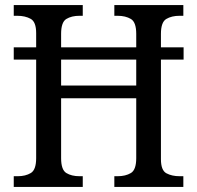

<svg xmlns="http://www.w3.org/2000/svg" viewBox="-20 -734 774 754"><path d="M34 0V-42H50Q80 -42 101 -54.5Q122 -67 122 -113V-500H34V-548H122V-604Q122 -648 100.5 -660Q79 -672 48 -672H34V-714H305V-672H292Q261 -672 240.5 -659.5Q220 -647 220 -601V-548H515V-601Q515 -647 494 -659.5Q473 -672 442 -672H429V-714H700V-672H685Q654 -672 633 -659.5Q612 -647 612 -601V-548H701V-500H612V-109Q612 -65 633.5 -53.5Q655 -42 685 -42H700V0H429V-42H442Q473 -42 494 -54.5Q515 -67 515 -113V-348H220V-113Q220 -67 240.5 -54.5Q261 -42 292 -42H305V0ZM220 -398H515V-500H220Z"/></svg>

Font: Noto Serif Tamil SemiCondensed
Style: Regular
Weight: 400
Width: 4
Designer: Indian Type Foundry, Tom Grace, and the Monotype Design Team
Foundry: Monotype Imaging Inc.
Version: Version 2.004; ttfautohint (v1.8.4.7-5d5b)